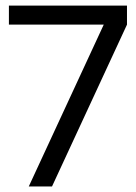

<svg xmlns="http://www.w3.org/2000/svg" viewBox="-20 -674 491 694"><path d="M12.2 -653.8V-585H355L84 0H168L439 -585V-653.8Z"/></svg>

Font: FAU Chimera
Style: Regular
Weight: 400
Version: Version 1.002;hotconv 1.0.117;makeotfexe 2.5.65602